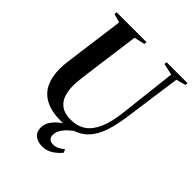

<svg xmlns="http://www.w3.org/2000/svg" viewBox="-260 -886 1242 1242"><g transform="rotate(45 360.5 -265.5)"><path d="M654.5 -708 598.5 -305.5Q587.5 -229 568.2 -170.2Q549 -111.5 516.8 -71.5Q484.5 -31.5 436.2 -10.8Q388 10 320 10Q232 10 177 -17.5Q122 -45 96.2 -97.5Q70.5 -150 70.5 -225Q70.5 -242.5 72 -260.8Q73.5 -279 76 -298.5L130.5 -708L70.5 -725L73 -743H346.5L344.5 -725L271 -708L216.5 -301.5Q213.5 -276 211.2 -252Q209 -228 209 -205.5Q209 -160 222.2 -122.8Q235.5 -85.5 267.2 -63.2Q299 -41 354.5 -41Q414.5 -41 457 -70.2Q499.5 -99.5 525.8 -160.8Q552 -222 562.5 -317.5L607 -707.5L527.5 -725L530 -743H721L719.5 -725ZM345 212Q304 212 278.2 191.5Q252.5 171 252.5 131.5Q252.5 107.5 263 86Q273.5 64.5 291.8 45.5Q310 26.5 334.5 10Q359 -6.5 387 -20.5L419.5 -35L451 -26.5Q415 -3.5 390.5 19.5Q366 42.5 353.5 65Q341 87.5 341 110Q341 130.5 353 141.8Q365 153 386.5 153Q406 153 424.5 144.8Q443 136.5 462.5 119.5L473.5 140.5Q454.5 166.5 420.8 189.2Q387 212 345 212Z"/></g></svg>

Font: Merriweather 144pt SemiBold
Style: Italic
Weight: 600
Italic angle: -7.8°
Version: Version 2.101